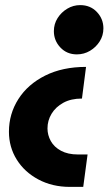

<svg xmlns="http://www.w3.org/2000/svg" viewBox="-20 -542 431 752"><path d="M254 190Q185 190 130.5 161Q76 132 45.5 83Q15 34 15 -26Q15 -96 52 -154Q89 -212 157 -246Q225 -280 317 -280L301 -156Q258 -156 228 -139.5Q198 -123 182 -96.5Q166 -70 166 -39Q166 -13 179 10.5Q192 34 219 48.5Q246 63 285 63H323L306 190ZM294 -522Q334 -522 359.5 -495Q385 -468 385 -431Q385 -403 370.5 -380Q356 -357 332.5 -343Q309 -329 281 -329Q242 -329 216.5 -356Q191 -383 191 -420Q191 -448 205.5 -471Q220 -494 243.5 -508Q267 -522 294 -522Z"/></svg>

Font: MuseoModerno Thin
Style: Bold Italic
Weight: 700
Italic angle: -9°
Version: Version 1.003